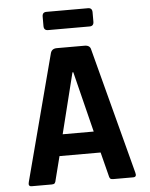

<svg xmlns="http://www.w3.org/2000/svg" viewBox="-56 -865 712 912"><g transform="rotate(-5 300.0 -409.5)"><path d="M398 -732H200Q180 -732 180 -753V-798Q180 -819 200 -819H398Q418 -819 418 -798V-753Q418 -732 398 -732ZM154 0H58Q40 0 46 -21L204 -622Q210 -643 234 -643H366Q392 -643 396 -622L554 -21Q560 0 542 0H446Q436 0 432 -4.5Q428 -9 426 -21L398 -131H202L174 -21Q172 -9 168 -4.5Q164 0 154 0ZM298 -522 226 -233H374L302 -522Z"/></g></svg>

Font: RajdhaniMono
Style: Bold
Weight: 700
Monospace: yes
Designer: Satya Rajpurohit, Jyotish Sonowal
Foundry: Indian Type Foundry
Version: Version 1.201;PS 1.0;hotconv 1.0.78;makeotf.lib2.5.61930; tt